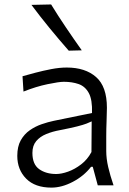

<svg xmlns="http://www.w3.org/2000/svg" viewBox="-20 -832 581 862"><path d="M210.9 10.3Q137.2 10.3 97.4 -30Q57.6 -70.3 57.6 -132.3Q57.6 -174.3 73.2 -202.1Q88.9 -230 113.8 -247.3Q138.7 -264.6 167.2 -274.4Q195.8 -284.2 221.7 -289.6L393.1 -324.7Q395 -384.3 378.7 -414.3Q362.3 -444.3 333 -454.6Q303.7 -464.8 266.6 -464.8Q245.1 -464.8 193.6 -454.1Q142.1 -443.4 85.4 -420.9L81.1 -489.7Q105 -496.6 139.2 -505.6Q173.3 -514.6 210.2 -521.7Q247.1 -528.8 279.8 -528.8Q362.8 -528.8 411.4 -486.1Q460 -443.4 460 -348.1Q460 -325.2 458.5 -289.6Q457 -253.9 457 -220.2V-153.8Q457 -120.1 465.8 -82Q474.6 -43.9 489.7 0H418.9L396.5 -83H388.7Q356.9 -42 307.4 -15.9Q257.8 10.3 210.9 10.3ZM232.4 -50.8Q255.9 -50.8 285.9 -61.5Q315.9 -72.3 344.2 -94Q372.6 -115.7 390.6 -149.4L391.6 -287.1Q382.8 -282.7 368.4 -277.1Q354 -271.5 326.2 -264.4Q298.3 -257.3 248.5 -247.6Q215.8 -241.7 187.7 -230.2Q159.7 -218.8 142.6 -198.5Q125.5 -178.2 125.5 -145.5Q125.5 -94.2 156 -72.5Q186.5 -50.8 232.4 -50.8ZM288.6 -604.5Q244.1 -655.3 202.1 -706.5Q160.2 -757.8 121.1 -810.1L209.5 -812Q241.2 -760.3 275.9 -709Q310.5 -657.7 347.2 -606Z"/></svg>

Font: Pinar-DS3-FD Regular
Style: Regular
Weight: 400
Designer: Amin Abedi
Version: Version 3.000